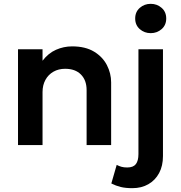

<svg xmlns="http://www.w3.org/2000/svg" viewBox="-20 -757 944 1002"><path d="M74 0V-500H202V-440Q232 -479.5 272.2 -497.2Q312.5 -515 356.5 -515Q425.5 -515 470.8 -487.5Q516 -460 538 -417Q560 -374 560 -327V0H432V-287Q432 -338 402.5 -368Q373 -398 320 -398Q285.5 -398 258.8 -382.8Q232 -367.5 217 -340Q202 -312.5 202 -276.5V0ZM670.5 225Q635.5 225 610 218.8Q584.5 212.5 561 200.5L589 103.5Q601.5 110 614 113.5Q626.5 117 644 117Q675.5 117 689 99.5Q702.5 82 702.5 47V-500H830.5V57.5Q830.5 108.5 810.5 146Q790.5 183.5 754.5 204.2Q718.5 225 670.5 225ZM766.5 -584Q733.5 -584 709.5 -605Q685.5 -626 685.5 -660.5Q685.5 -695 709.5 -716Q733.5 -737 766.5 -737Q799.5 -737 823.5 -716Q847.5 -695 847.5 -660.5Q847.5 -626 823.5 -605Q799.5 -584 766.5 -584Z"/></svg>

Font: Geologica EX Med
Style: Regular
Weight: 500
Designer: Sindre Bremnes, Frode Helland
Foundry: Monokrom Skriftforlag AS
Version: Version 1.010;gftools[0.9.28]